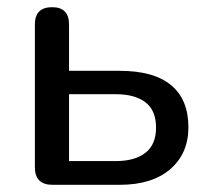

<svg xmlns="http://www.w3.org/2000/svg" viewBox="-20 -514 583 534"><path d="M126 0Q77 0 77 -49V-446Q77 -494 125 -494Q172 -494 172 -446V-317H313Q408 -317 456 -277Q504 -237 504 -160Q504 -87 453.5 -43.5Q403 0 313 0ZM172 -66H302Q355 -66 384.5 -89Q414 -112 414 -159Q414 -207 384.5 -229.5Q355 -252 302 -252H172Z"/></svg>

Font: Chiron GoRound TC
Style: Regular
Weight: 400
Designer: Ryoko NISHIZUKA 西塚涼子 (kana, bopomofo & ideographs); Paul D. Hunt (Latin, Greek & Cyrillic); Sandoll Communications 산돌커뮤니
Foundry: Adobe
Version: Version 1.000;hotconv 1.1.1;makeotfexe 2.6.0